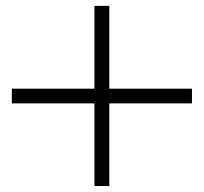

<svg xmlns="http://www.w3.org/2000/svg" viewBox="-20 -600 690 650"><path d="M299.8 -580.1H350.1V-299.8H629.9V-250H350.1V29.8H299.8V-250H20V-299.8H299.8Z"/></svg>

Font: Sporting Grotesque
Style: Regular
Weight: 400
Designer: Lucas LE BIHAN
Foundry: Lucas LE BIHAN
Version: Version 2.001;PS 2.1;hotconv 1.0.88;makeotf.lib2.5.647800